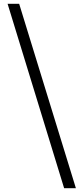

<svg xmlns="http://www.w3.org/2000/svg" viewBox="-20 -813 440 1012"><path d="M380 179H318L20 -793H81Z"/></svg>

Font: Noto Serif TC ExtraLight
Style: Bold
Weight: 700
Version: Version 2.002-H1;hotconv 1.1.0;makeotfexe 2.6.0